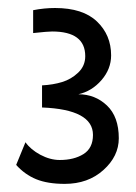

<svg xmlns="http://www.w3.org/2000/svg" viewBox="-20 -763 336 475"><path d="M62 -737.8Q89.4 -743.2 116.2 -743.2Q185.1 -743.2 220 -709.7Q254.9 -676.3 254.9 -626Q254.9 -592.3 231 -564.7Q207 -537.1 173.8 -529.8Q215.3 -529.8 244.6 -502Q273.9 -474.1 273.9 -420.9Q273.9 -376.5 235.8 -342.3Q197.8 -308.1 140.1 -308.1Q97.7 -308.1 69.6 -319.6Q41.5 -331.1 20 -355L43 -411.1Q55.7 -393.1 79.8 -380.1Q104 -367.2 127.9 -367.2Q163.1 -367.2 186.5 -381.8Q210 -396.5 210 -429.2Q210 -492.2 84 -497.1V-551.8Q111.3 -553.2 133.8 -560.1Q156.2 -566.9 173.6 -583.5Q190.9 -600.1 190.9 -624Q190.9 -685.1 108.9 -685.1Q98.1 -685.1 62 -681.2Z"/></svg>

Font: Stilu
Style: Regular
Weight: 400
Designer: Genilson Lima Santos
Foundry: Genilson Lima Santos
Version: Version 1.200;PS 001.200;hotconv 1.0.88;makeotf.lib2.5.64775